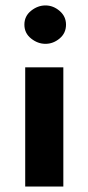

<svg xmlns="http://www.w3.org/2000/svg" viewBox="-20 -683 323 703"><path d="M72.3 -436.5H211.9V0H72.3ZM69.3 -592.8Q69.3 -624 93.8 -643.6Q118.2 -663.1 146.5 -663.1Q174.8 -663.1 198.2 -643.1Q221.7 -623 221.7 -592.8Q221.7 -561.5 198.2 -542Q174.8 -522.5 146.5 -522.5Q118.2 -522.5 93.8 -542Q69.3 -561.5 69.3 -592.8Z"/></svg>

Font: Josefin Sans CFJ
Style: Bold
Weight: 700
Designer: Santiago Orozco
Foundry: Typemade
Version: Version 2.001